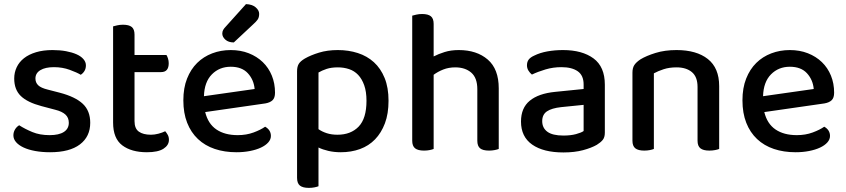

<svg xmlns="http://www.w3.org/2000/svg" viewBox="-20 -725 4107 932"><path d="M418 -129Q418 -62 368 -24Q318 14 223 14Q184 14 151 8Q118 2 94.5 -9Q71 -20 58 -35Q45 -50 45 -68Q45 -83 52.5 -96Q60 -109 73 -117Q101 -99 137 -84Q173 -69 221 -69Q266 -69 290 -84.5Q314 -100 314 -129Q314 -154 297.5 -169Q281 -184 249 -192L181 -210Q113 -228 81 -259Q49 -290 49 -344Q49 -373 61 -398.5Q73 -424 96.5 -442.5Q120 -461 155 -471.5Q190 -482 235 -482Q271 -482 300.5 -476.5Q330 -471 351.5 -461.5Q373 -452 385 -438Q397 -424 397 -408Q397 -392 390 -380.5Q383 -369 372 -362Q354 -373 318.5 -386Q283 -399 242 -399Q200 -399 176 -384.5Q152 -370 152 -344Q152 -324 165.5 -311Q179 -298 212 -290L270 -275Q346 -255 382 -221Q418 -187 418 -129Z M633 -137Q633 -101 654 -86Q675 -71 713 -71Q730 -71 749 -76Q768 -81 782 -88Q789 -80 794.5 -70Q800 -60 800 -46Q800 -20 773.5 -3Q747 14 693 14Q618 14 573.5 -19.5Q529 -53 529 -130V-597Q536 -599 549 -602Q562 -605 577 -605Q606 -605 619.5 -594Q633 -583 633 -557V-458H788Q792 -452 795.5 -441Q799 -430 799 -418Q799 -375 762 -375H633V-137Z M976 -181Q990 -124 1030.5 -96.5Q1071 -69 1134 -69Q1176 -69 1211 -82Q1246 -95 1267 -110Q1295 -94 1295 -65Q1295 -48 1282 -33.5Q1269 -19 1246.5 -8.5Q1224 2 1193.5 8Q1163 14 1128 14Q1070 14 1022.5 -2Q975 -18 941 -50Q907 -82 888.5 -129Q870 -176 870 -238Q870 -298 888 -343.5Q906 -389 937 -419.5Q968 -450 1010 -466Q1052 -482 1100 -482Q1148 -482 1187.5 -466.5Q1227 -451 1255.5 -423.5Q1284 -396 1299.5 -358Q1315 -320 1315 -275Q1315 -250 1303 -238.5Q1291 -227 1268 -223ZM1100 -401Q1045 -401 1008.5 -364Q972 -327 970 -258L1216 -293Q1212 -338 1183 -369.5Q1154 -401 1100 -401ZM1174 -705Q1204 -704 1221 -689.5Q1238 -675 1238 -658Q1238 -641 1231 -630.5Q1224 -620 1207 -605L1115 -519Q1089 -519 1074 -532.5Q1059 -546 1059 -562Q1059 -572 1063.5 -580Q1068 -588 1076 -596Z M1634 14Q1602 14 1574 7.5Q1546 1 1526 -9V179Q1519 182 1506.5 184.5Q1494 187 1479 187Q1450 187 1436 176Q1422 165 1422 138V-379Q1422 -401 1430 -414.5Q1438 -428 1460 -441Q1488 -457 1528.5 -469.5Q1569 -482 1620 -482Q1672 -482 1717 -467.5Q1762 -453 1795 -423Q1828 -393 1847 -346.5Q1866 -300 1866 -236Q1866 -173 1848.5 -126.5Q1831 -80 1800.5 -48.5Q1770 -17 1727.5 -1.5Q1685 14 1634 14ZM1618 -71Q1683 -71 1721 -110.5Q1759 -150 1759 -236Q1759 -280 1748 -311Q1737 -342 1718.5 -361.5Q1700 -381 1674.5 -389.5Q1649 -398 1620 -398Q1588 -398 1565.5 -390.5Q1543 -383 1526 -373V-98Q1543 -86 1566 -78.5Q1589 -71 1618 -71Z M2297 -292Q2297 -347 2267.5 -372.5Q2238 -398 2190 -398Q2158 -398 2131.5 -387.5Q2105 -377 2085 -362V-2Q2078 1 2065.5 3.5Q2053 6 2038 6Q2009 6 1995 -5Q1981 -16 1981 -42V-649Q1988 -651 2001 -654Q2014 -657 2029 -657Q2058 -657 2071.5 -646Q2085 -635 2085 -609V-451Q2108 -463 2138.5 -472.5Q2169 -482 2207 -482Q2294 -482 2347.5 -436Q2401 -390 2401 -296V-2Q2394 1 2381 3.5Q2368 6 2354 6Q2324 6 2310.5 -5Q2297 -16 2297 -42V-292Z M2715 -67Q2750 -67 2776 -74Q2802 -81 2813 -89V-216L2704 -205Q2658 -200 2635 -184.5Q2612 -169 2612 -137Q2612 -104 2637 -85.5Q2662 -67 2715 -67ZM2713 -482Q2806 -482 2861 -441.5Q2916 -401 2916 -314V-81Q2916 -58 2905.5 -45.5Q2895 -33 2877 -22Q2851 -7 2810 4Q2769 15 2715 15Q2618 15 2563.5 -23Q2509 -61 2509 -135Q2509 -201 2551.5 -236Q2594 -271 2674 -279L2813 -293V-315Q2813 -359 2784.5 -379Q2756 -399 2705 -399Q2665 -399 2628 -388Q2591 -377 2562 -363Q2552 -371 2545 -382.5Q2538 -394 2538 -408Q2538 -425 2546.5 -436Q2555 -447 2573 -455Q2601 -469 2637 -475.5Q2673 -482 2713 -482Z M3366 -303Q3366 -352 3338.5 -375Q3311 -398 3264 -398Q3229 -398 3201.5 -389Q3174 -380 3154 -369V-2Q3147 1 3134.5 3.5Q3122 6 3107 6Q3078 6 3064 -5Q3050 -16 3050 -42V-372Q3050 -395 3059 -409Q3068 -423 3089 -437Q3117 -454 3162 -468Q3207 -482 3264 -482Q3361 -482 3416 -438.5Q3471 -395 3471 -307V-2Q3464 1 3451 3.5Q3438 6 3423 6Q3394 6 3380 -5Q3366 -16 3366 -42V-303Z M3690 -181Q3704 -124 3744.5 -96.5Q3785 -69 3848 -69Q3890 -69 3925 -82Q3960 -95 3981 -110Q4009 -94 4009 -65Q4009 -48 3996 -33.5Q3983 -19 3960.5 -8.5Q3938 2 3907.5 8Q3877 14 3842 14Q3784 14 3736.5 -2Q3689 -18 3655 -50Q3621 -82 3602.5 -129Q3584 -176 3584 -238Q3584 -298 3602 -343.5Q3620 -389 3651 -419.5Q3682 -450 3724 -466Q3766 -482 3814 -482Q3862 -482 3901.5 -466.5Q3941 -451 3969.5 -423.5Q3998 -396 4013.5 -358Q4029 -320 4029 -275Q4029 -250 4017 -238.5Q4005 -227 3982 -223ZM3814 -401Q3759 -401 3722.5 -364Q3686 -327 3684 -258L3930 -293Q3926 -338 3897 -369.5Q3868 -401 3814 -401Z"/></svg>

Font: Baloo Bhai 2 Medium
Style: Regular
Weight: 500
Designer: Supriya Tembe, Noopur Datye and Ek Type
Foundry: Ek Type
Version: Version 1.640;PS 1.000;hotconv 16.6.51;makeotf.lib2.5.65220;